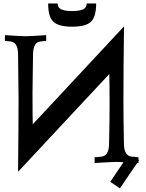

<svg xmlns="http://www.w3.org/2000/svg" viewBox="-20 -924 829 1090"><path d="M600.6 -503.9 82.5 51.3Q85.4 -224.1 85.4 -361.3Q85.4 -434.1 82.5 -617.2Q82 -651.9 71 -669.2Q60.1 -686.5 37.6 -689L7.8 -691.9V-724.6Q101.1 -718.3 125 -718.3Q149.9 -718.3 242.2 -724.6V-691.9L212.4 -689Q189.9 -687 179.2 -669.7Q168.5 -652.3 167.5 -617.2Q164.6 -434.1 164.6 -397.5Q164.6 -264.2 166 -218.3Q446.3 -519.5 684.1 -774.4Q680.7 -533.2 680.7 -361.3Q680.7 -227.5 683.6 -105.5Q685.1 -38.1 729 -34.7H728.5Q731.4 -34.7 746.8 -33.2Q762.2 -31.7 766.1 -31.2V-17.1L771 -16.6L766.1 -9.3V1.5Q763.7 1 758.8 1L660.6 145.5L606 107.9L681.2 -3.4Q653.3 -4.9 641.6 -4.9Q618.7 -4.9 517.1 1.5V-31.2L554.7 -34.7H554.2Q597.7 -38.1 599.1 -105.5Q602.1 -227.5 602.1 -324.7Q602.1 -458 600.6 -503.9ZM472.2 -904.3H525.9Q525.9 -827.6 495.8 -800Q465.8 -772.5 389.6 -772.5Q313.5 -772.5 283.4 -800Q253.4 -827.6 253.4 -904.3H307.1Q307.1 -880.4 327.9 -870.8Q348.6 -861.3 389.6 -861.3Q430.7 -861.3 451.4 -870.8Q472.2 -880.4 472.2 -904.3Z"/></svg>

Font: Flanker
Style: Bold
Weight: 700
Designer: Flanker
Foundry: Flanker
Version: Version 2.021